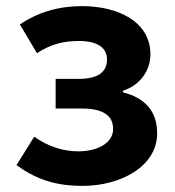

<svg xmlns="http://www.w3.org/2000/svg" viewBox="-20 -594 574 628"><path d="M250 14C374 14 494 -49 494 -158C494 -234 450 -275 382 -292V-297C443 -317 472 -368 472 -416C472 -524 365 -574 248 -574C172 -574 104 -554 45 -514L101 -420C145 -449 186 -460 239 -460C296 -460 330 -439 330 -400C330 -357 299 -336 237 -336H162V-239H248C316 -239 350 -217 350 -172C350 -127 300 -99 236 -99C192 -99 140 -112 92 -147L34 -54C106 -1 174 14 250 14Z"/></svg>

Font: Spoqa Han Sans Neo Bold
Style: Bold
Weight: 700
Designer: [Spoqa Han Sans Neo] Dong-huui Kim  Younghwa Kang  Yujin Lee  [Noto Sans] Ryoko NISHIZUKA  (kana & ideographs); Paul D. 
Foundry: Spoqa (http://www.spoqa-han-sans.com)
Version: Version 1.100;hotconv 1.0.109;makeotfexe 2.5.65596